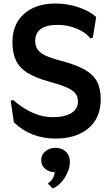

<svg xmlns="http://www.w3.org/2000/svg" viewBox="-20 -780 636 1096"><path d="M59 -82 41 -205 55 -209Q168 -111 281 -111Q349 -111 387 -134.5Q425 -158 425 -200Q425 -228 410.5 -246.5Q396 -265 361.5 -280.5Q327 -296 261 -314Q182 -336 137 -364Q92 -392 71.5 -434Q51 -476 51 -540Q51 -642 117.5 -701Q184 -760 297 -760Q364 -760 427 -739Q490 -718 529 -683L510 -565L495 -561Q470 -595 418 -616.5Q366 -638 310 -638Q246 -638 213.5 -615Q181 -592 181 -548Q181 -518 194.5 -498Q208 -478 239.5 -463Q271 -448 329 -433Q415 -410 463.5 -382.5Q512 -355 533.5 -315Q555 -275 555 -213Q555 -107 485 -48Q415 11 298 11Q155 11 59 -82ZM379 144Q379 188 350.5 233Q322 278 281 296L254 269L256 265Q271 256 281 238.5Q291 221 292 203Q259 202 237 183Q215 164 215 134Q215 104 238.5 84Q262 64 297 64Q334 64 356.5 86Q379 108 379 144Z"/></svg>

Font: Farro Medium
Style: Regular
Weight: 500
Designer: Aceler Chua
Foundry: Grayscale Limited
Version: Version 1.101